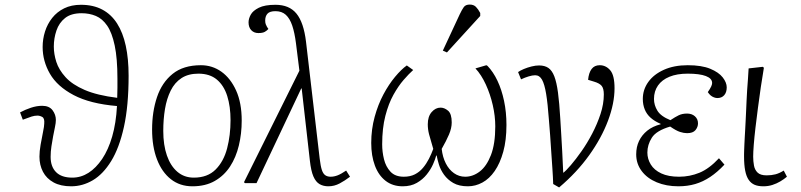

<svg xmlns="http://www.w3.org/2000/svg" viewBox="-20 -803 3514 842"><path d="M292 14Q246 14 215 -3Q184 -20 168.5 -49.5Q153 -79 153 -116Q153 -139 158 -168Q163 -197 168.5 -223.5Q174 -250 174 -261Q176 -284 165.5 -290Q155 -296 144 -296Q132 -296 119 -292Q106 -288 80 -278L68 -310Q90 -322 115.5 -330.5Q141 -339 165 -339Q196 -339 210.5 -319.5Q225 -300 225 -277Q225 -264 221 -245.5Q217 -227 213 -205.5Q209 -184 205.5 -161Q202 -138 202 -115Q202 -72 226 -48Q250 -24 297 -24Q335 -24 368 -45Q401 -66 428 -106Q455 -146 472 -204.5Q489 -263 493 -338Q375 -348 303 -386Q231 -424 199 -479.5Q167 -535 167 -597Q167 -632 177.5 -665Q188 -698 209 -724.5Q230 -751 261.5 -766.5Q293 -782 335 -782Q389 -782 428.5 -761Q468 -740 493.5 -700Q519 -660 531.5 -602.5Q544 -545 544 -471Q544 -339 523.5 -246.5Q503 -154 467.5 -96.5Q432 -39 387 -12.5Q342 14 292 14ZM494 -374Q495 -398 495 -417.5Q495 -437 495 -458Q495 -547 483 -603.5Q471 -660 450 -690.5Q429 -721 400.5 -733Q372 -745 338 -745Q292 -745 265.5 -724Q239 -703 227.5 -669Q216 -635 216 -599Q216 -566 227 -531.5Q238 -497 267.5 -464.5Q297 -432 351.5 -408.5Q406 -385 494 -374Z M824 14Q769 14 729.5 -17Q690 -48 668.5 -104Q647 -160 647 -235Q647 -313 668.5 -377Q690 -441 737 -479Q784 -517 861 -517Q911 -517 951 -488.5Q991 -460 1015.5 -406Q1040 -352 1040 -274Q1040 -217 1027.5 -165Q1015 -113 989 -73Q963 -33 922 -9.5Q881 14 824 14ZM830 -24Q890 -24 925.5 -59.5Q961 -95 976 -152.5Q991 -210 991 -276Q991 -336 976.5 -382Q962 -428 931 -454Q900 -480 850 -480Q806 -480 776 -460.5Q746 -441 728.5 -405.5Q711 -370 703.5 -325Q696 -280 696 -229Q696 -167 712 -121Q728 -75 758 -49.5Q788 -24 830 -24Z M1420 14Q1398 14 1381.5 4.5Q1365 -5 1354.5 -29Q1344 -53 1339 -98L1303 -415H1301L1105 0H1054L1050 -4L1293 -493L1278 -613Q1272 -660 1261.5 -691Q1251 -722 1233.5 -738Q1216 -754 1188 -754Q1163 -754 1153 -743Q1143 -732 1143 -713Q1143 -703 1145.5 -696.5Q1148 -690 1151 -685L1157 -676Q1151 -669 1141.5 -663.5Q1132 -658 1113 -658Q1094 -658 1082 -670.5Q1070 -683 1070 -705Q1070 -721 1079.5 -738.5Q1089 -756 1115 -769Q1141 -782 1188 -782Q1218 -782 1241 -772.5Q1264 -763 1280 -743.5Q1296 -724 1306.5 -693Q1317 -662 1322 -620L1382 -107Q1386 -74 1391.5 -57.5Q1397 -41 1406.5 -34.5Q1416 -28 1430 -28Q1445 -28 1460.5 -34Q1476 -40 1498 -55L1515 -28Q1493 -11 1469.5 1.5Q1446 14 1420 14Z M1746 14Q1702 14 1671 -10Q1640 -34 1624 -77Q1608 -120 1608 -176Q1608 -236 1623 -290.5Q1638 -345 1661.5 -389Q1685 -433 1712.5 -466Q1740 -499 1764 -516L1792 -496Q1773 -479 1750 -452.5Q1727 -426 1705.5 -387.5Q1684 -349 1670 -295Q1656 -241 1656 -170Q1656 -137 1664 -104.5Q1672 -72 1692.5 -50Q1713 -28 1751 -28Q1779 -28 1799.5 -38.5Q1820 -49 1835 -67Q1850 -85 1861 -106.5Q1872 -128 1880 -150Q1867 -193 1861.5 -214.5Q1856 -236 1856 -258Q1856 -292 1873 -311.5Q1890 -331 1912 -331Q1929 -331 1945 -317.5Q1961 -304 1961 -266Q1961 -241 1949 -213Q1937 -185 1917 -150Q1921 -114 1935 -86.5Q1949 -59 1971 -43.5Q1993 -28 2020 -28Q2054 -28 2084 -51Q2114 -74 2133 -123Q2152 -172 2152 -249Q2152 -294 2141 -342Q2130 -390 2110.5 -432.5Q2091 -475 2065 -503L2113 -517L2118 -514Q2143 -488 2161.5 -449Q2180 -410 2190.5 -360.5Q2201 -311 2201 -255Q2201 -188 2187 -137.5Q2173 -87 2149.5 -53Q2126 -19 2095.5 -2.5Q2065 14 2032 14Q1993 14 1968 -0.5Q1943 -15 1927.5 -36.5Q1912 -58 1905 -81Q1898 -104 1895 -121H1893Q1889 -105 1879 -82.5Q1869 -60 1851.5 -38Q1834 -16 1808 -1Q1782 14 1746 14ZM1940 -573 1922 -581 1996 -740Q2006 -761 2014 -772Q2022 -783 2040 -783Q2057 -783 2067 -773Q2077 -763 2086 -746V-733Z M2432 19 2406 4Q2405 -28 2402.5 -63.5Q2400 -99 2397.5 -136.5Q2395 -174 2392.5 -211Q2390 -248 2387 -280Q2382 -349 2375 -391.5Q2368 -434 2357 -453.5Q2346 -473 2327 -473Q2315 -473 2298.5 -468Q2282 -463 2265 -455L2252 -487Q2262 -494 2277.5 -500.5Q2293 -507 2311 -511.5Q2329 -516 2344 -516Q2369 -516 2385 -505Q2401 -494 2411 -468Q2421 -442 2427 -397Q2433 -352 2437 -284Q2439 -254 2441 -218Q2443 -182 2445.5 -139.5Q2448 -97 2450 -45Q2462 -54 2483.5 -79Q2505 -104 2530 -139.5Q2555 -175 2577 -217Q2599 -259 2613.5 -303Q2628 -347 2628 -389Q2628 -415 2618.5 -426.5Q2609 -438 2585 -445L2559 -453Q2562 -484 2574.5 -500.5Q2587 -517 2610 -517Q2637 -517 2656 -495Q2675 -473 2675 -416Q2675 -350 2646.5 -274Q2618 -198 2564 -122.5Q2510 -47 2432 19Z M2955 14Q2902 14 2860 -3.5Q2818 -21 2794 -53Q2770 -85 2770 -126Q2770 -159 2782.5 -185Q2795 -211 2818.5 -230Q2842 -249 2877 -258V-260Q2851 -271 2833.5 -286.5Q2816 -302 2807.5 -323Q2799 -344 2799 -369Q2799 -410 2823 -443.5Q2847 -477 2891.5 -497Q2936 -517 2996 -517Q3057 -517 3094.5 -501.5Q3132 -486 3149.5 -463.5Q3167 -441 3167 -420Q3167 -398 3156 -385.5Q3145 -373 3126 -373Q3119 -373 3111 -376Q3103 -379 3096.5 -384.5Q3090 -390 3084 -399Q3095 -415 3099 -424Q3103 -433 3103 -439Q3103 -459 3075.5 -469.5Q3048 -480 2996 -480Q2949 -480 2916 -466.5Q2883 -453 2865.5 -428Q2848 -403 2848 -369Q2848 -342 2863 -317.5Q2878 -293 2920 -276Q2941 -290 2956.5 -297.5Q2972 -305 2993 -305Q3014 -305 3027.5 -293Q3041 -281 3041 -262Q3041 -246 3030 -232.5Q3019 -219 2993 -219Q2979 -219 2962 -224.5Q2945 -230 2919 -248Q2858 -230 2838.5 -199Q2819 -168 2819 -134Q2819 -106 2834 -81.5Q2849 -57 2880 -42.5Q2911 -28 2958 -28Q3005 -28 3047.5 -45.5Q3090 -63 3133 -109L3157 -81Q3126 -48 3094.5 -27Q3063 -6 3029 4Q2995 14 2955 14Z M3328 14Q3305 14 3289.5 7.5Q3274 1 3263.5 -14Q3253 -29 3248 -54.5Q3243 -80 3243 -116Q3243 -120 3243 -127.5Q3243 -135 3243.5 -146Q3244 -157 3244.5 -170.5Q3245 -184 3246 -200.5Q3247 -217 3248 -235.5Q3249 -254 3250 -274Q3251 -294 3252 -316Q3253 -338 3254 -361Q3255 -384 3256.5 -407.5Q3258 -431 3260 -455Q3262 -479 3263 -503L3325 -510L3330 -506Q3323 -466 3316.5 -421Q3310 -376 3304 -330.5Q3298 -285 3293 -242.5Q3288 -200 3285.5 -167.5Q3283 -135 3283 -116Q3283 -96 3286.5 -77Q3290 -58 3302.5 -46Q3315 -34 3342 -34Q3363 -34 3380.5 -38.5Q3398 -43 3417 -55L3431 -28Q3418 -17 3402 -7.5Q3386 2 3367.5 8Q3349 14 3328 14Z"/></svg>

Font: Literata ExtraLight
Style: Italic
Weight: 250
Italic angle: -2°
Designer: Latin by Veronika Burian and Jose Scaglione. Greek by Irene Vlachou. Cyrillic by Vera Evstafieva
Foundry: TypeTogether
Version: Version 3.002